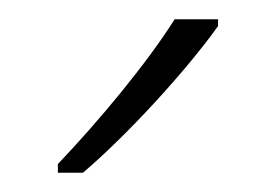

<svg xmlns="http://www.w3.org/2000/svg" viewBox="-20 -785 286 199"><path d="M206 -758V-765H161C132 -719 82 -659 40 -615V-606H66C113 -646 174 -713 206 -758Z"/></svg>

Font: Noto Sans Thai Looped SemiCondensed ExtraLight
Style: Regular
Weight: 200
Width: 4
Designer: Sasikarn Vongin, Ben Mitchell
Foundry: The Fontpad Ltd
Version: Version 1.001